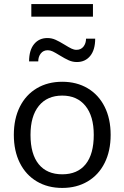

<svg xmlns="http://www.w3.org/2000/svg" viewBox="-20 -917 612 944"><path d="M48 -254Q48 -333 77.5 -392Q107 -451 161 -483Q215 -515 286 -515Q357 -515 411 -483Q465 -451 494.5 -392Q524 -333 524 -254Q524 -175 494.5 -116Q465 -57 411 -25Q357 7 286 7Q215 7 161 -25Q107 -57 77.5 -116Q48 -175 48 -254ZM441 -254Q441 -346 400 -396.5Q359 -447 286 -447Q212 -447 171 -396.5Q130 -346 130 -254Q130 -159 170.5 -109.5Q211 -60 286 -60Q361 -60 401 -109.5Q441 -159 441 -254ZM213 -730Q234 -730 253 -721.5Q272 -713 298 -697Q319 -684 331.5 -678Q344 -672 356 -672Q378 -672 390.5 -688Q403 -704 403 -727H448Q448 -672 423.5 -642Q399 -612 358 -612Q337 -612 318 -620.5Q299 -629 273 -645Q252 -658 239.5 -664Q227 -670 215 -670Q193 -670 180.5 -654Q168 -638 168 -615H123Q123 -670 147.5 -700Q172 -730 213 -730ZM134 -835V-897H437V-835Z"/></svg>

Font: Muli-Regular
Style: Regular
Weight: 400
Version: Version 2.000